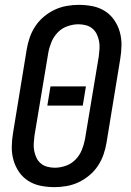

<svg xmlns="http://www.w3.org/2000/svg" viewBox="-20 -763 540 791"><path d="M205 8Q176 8 148 2.5Q120 -3 97 -17.5Q74 -32 58.5 -54.5Q43 -77 35.5 -103.5Q28 -130 28.5 -159Q29 -188 34 -217L90 -559Q94 -584 102.5 -608.5Q111 -633 125.5 -655Q140 -677 161 -694.5Q182 -712 205.5 -723Q229 -734 254.5 -738.5Q280 -743 304 -743Q334 -743 361.5 -737.5Q389 -732 412 -717.5Q435 -703 450.5 -680.5Q466 -658 473.5 -631.5Q481 -605 480.5 -576Q480 -547 475 -518L419 -176Q415 -151 406.5 -126.5Q398 -102 383.5 -80Q369 -58 348 -40.5Q327 -23 303.5 -12Q280 -1 254.5 3.5Q229 8 205 8ZM206 -72Q228 -72 251 -80Q274 -88 291 -105.5Q308 -123 317 -145Q326 -167 330 -189L387 -531Q389 -547 390 -563Q391 -579 388 -594Q385 -609 378.5 -622.5Q372 -636 360.5 -645.5Q349 -655 334 -659Q319 -663 303 -663Q281 -663 258 -655Q235 -647 218 -629.5Q201 -612 192 -590Q183 -568 179 -546L122 -204Q120 -188 119 -172Q118 -156 121 -141Q124 -126 130.5 -112.5Q137 -99 148.5 -89.5Q160 -80 175 -76Q190 -72 206 -72ZM175 -328 188 -407H334L321 -328Z"/></svg>

Font: Iosevka SS04 Medium Oblique
Style: Regular
Weight: 500
Italic angle: -9°
Monospace: yes
Designer: Belleve Invis
Foundry: Belleve Invis
Version: Version 19.0.0; ttfautohint (v1.8.4)